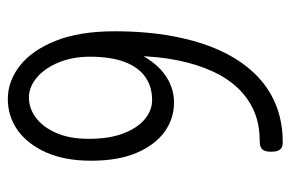

<svg xmlns="http://www.w3.org/2000/svg" viewBox="-146 -586 743 491"><g transform="rotate(90 225.5 -340.5)"><path d="M233 11Q188 11 148.5 -19.5Q109 -50 84.5 -111Q60 -172 60 -262Q60 -343 72.5 -410.5Q85 -478 108.5 -530Q132 -582 166.5 -618.5Q201 -655 245.5 -673.5Q290 -692 343 -692Q353 -692 358 -689Q363 -686 365.5 -679.5Q368 -673 368 -662Q368 -651 365 -644.5Q362 -638 355.5 -635.5Q349 -633 338 -633Q298 -633 265 -619Q232 -605 206 -578Q180 -551 162 -511.5Q144 -472 134 -422Q124 -372 123 -311L106 -299Q120 -335 140.5 -361Q161 -387 187 -400.5Q213 -414 242 -414Q284 -414 317.5 -389.5Q351 -365 371 -318Q391 -271 391 -202Q391 -135 370 -87.5Q349 -40 313.5 -14.5Q278 11 233 11ZM229 -43Q258 -43 282 -61.5Q306 -80 320.5 -114Q335 -148 335 -196Q335 -249 321 -285Q307 -321 284.5 -339.5Q262 -358 236 -358Q201 -358 176 -340Q151 -322 138 -286.5Q125 -251 125 -199Q125 -155 139.5 -119.5Q154 -84 178 -63.5Q202 -43 229 -43Z"/></g></svg>

Font: Fredoka Condensed Light
Style: Regular
Weight: 300
Width: 3
Designer: Ben Nathan
Foundry: Milena B. Brandão, Ben Nathan
Version: Version 2.001